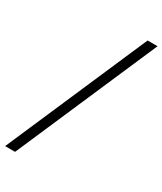

<svg xmlns="http://www.w3.org/2000/svg" viewBox="-257 -841 870 1028"><g transform="rotate(30 178.5 -326.5)"><path d="M398.4 -761.7 20.5 109.4H-41L336.9 -761.7Z"/></g></svg>

Font: Inter 18pt Light
Style: Italic
Weight: 300
Italic angle: -9.3988°
Designer: Rasmus Andersson
Foundry: rsms
Version: Version 4.001;git-66647c0bb